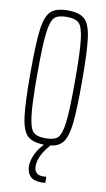

<svg xmlns="http://www.w3.org/2000/svg" viewBox="-98 -743 547 991"><g transform="rotate(10 175.0 -247.0)"><path d="M207 6Q150 70 150 124Q150 170 197 170L214 169V201Q205 202 192 202Q153 202 134.5 182.5Q116 163 116 130Q116 101 131 68.5Q146 36 173 8Q113 7 86 -18.5Q59 -44 49.5 -115.5Q40 -187 40 -344Q40 -502 49.5 -573.5Q59 -645 86.5 -670.5Q114 -696 175 -696Q236 -696 263.5 -670.5Q291 -645 300.5 -573.5Q310 -502 310 -344Q310 -201 302.5 -130.5Q295 -60 273.5 -29.5Q252 1 207 6ZM175 -26Q220 -26 239 -44Q258 -62 266 -127Q274 -192 274 -344Q274 -496 266 -561Q258 -626 239 -644Q220 -662 175 -662Q130 -662 111 -644Q92 -626 84 -561Q76 -496 76 -344Q76 -192 84 -127Q92 -62 111 -44Q130 -26 175 -26Z"/></g></svg>

Font: Saira Ultra Condensed Thin
Style: Regular
Weight: 100
Width: 1
Designer: Hector Gatti with collaboration of the Omnibus-Type team
Foundry: Omnibus-Type
Version: Version 1.001; ttfautohint (v1.8)